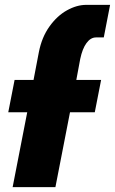

<svg xmlns="http://www.w3.org/2000/svg" viewBox="-20 -770 473 790"><path d="M92 -308H14L40 -441H118L140 -556Q152 -617 183.5 -661Q215 -705 255.5 -727.5Q296 -750 335 -750H433L407 -616H375Q353 -616 336 -593Q319 -570 310 -527L294 -441H396L370 -308H268L208 0H32Z"/></svg>

Font: Teachers ExtraBold
Style: Italic
Weight: 800
Designer: Alfredo Marco Pradil & Chank Diesel
Version: Version 0.009